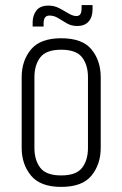

<svg xmlns="http://www.w3.org/2000/svg" viewBox="-20 -723 480 753"><path d="M65 -420Q65 -485 101.5 -529Q138 -573 220 -573Q303 -573 339 -529Q375 -485 375 -420V-143Q375 -79 339 -34.5Q303 10 220 10Q138 10 101.5 -34.5Q65 -79 65 -143ZM325 -420Q325 -468 302 -498Q279 -528 220 -528Q161 -528 138 -498Q115 -468 115 -420V-143Q115 -95 138 -65Q161 -35 220 -35Q279 -35 302 -65Q325 -95 325 -143ZM300 -703H343V-687Q343 -656 327.5 -638.5Q312 -621 283 -621Q260 -621 242 -631.5Q224 -642 208 -652Q192 -662 174 -662Q151 -662 151 -632V-619H108V-635Q108 -662 122.5 -681.5Q137 -701 170 -701Q193 -701 212 -691Q231 -681 247.5 -671Q264 -661 278 -660Q291 -660 295.5 -668Q300 -676 300 -690Z"/></svg>

Font: Khand Variable Light
Style: Regular
Weight: 300
Designer: Satya Rajpurohit
Foundry: Indian Type Foundry
Version: Version 3.000